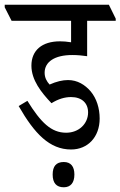

<svg xmlns="http://www.w3.org/2000/svg" viewBox="-56 -643 510 813"><path d="M245 -10C316 -10 366 -63 366 -141C366 -185 353 -226 328 -256C304 -284 272 -304 232 -304C209 -304 183 -298 154 -285C142 -298 133 -314 133 -335C133 -381 175 -410 250 -410C272 -410 293 -408 313 -405V-555H434V-564L405 -623H-36V-612L-7 -555H245V-464C226 -467 212 -468 198 -468C122 -468 77 -430 77 -365C77 -304 119 -251 162 -206C191 -224 218 -232 245 -232C291 -232 317 -206 317 -167C317 -120 279 -81 224 -81C161 -81 117 -124 60 -216L23 -194C90 -77 154 -10 245 -10ZM214 150C243 150 259 131 259 96C259 62 244 43 214 43C182 43 167 61 167 96C167 132 183 150 214 150Z"/></svg>

Font: Noto Serif Devanagari ExtraCondensed
Style: Regular
Weight: 400
Width: 2
Designer: Universal Thirst, Indian Type Foundry and the Monotype Design Team
Foundry: Monotype Imaging Inc.
Version: Version 2.004